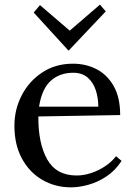

<svg xmlns="http://www.w3.org/2000/svg" viewBox="-20 -790 582 826"><path d="M286 16Q217 16 161.5 -16.5Q106 -49 74 -108.5Q42 -168 42 -249Q42 -319 73.5 -380Q105 -441 162 -478.5Q219 -516 294 -516Q350 -516 396 -492Q442 -468 469.5 -419Q497 -370 497 -295L145 -289Q144 -174 183 -104.5Q222 -35 310 -35Q341 -35 373.5 -46Q406 -57 434 -76Q462 -95 479 -118L503 -98Q476 -56 438 -31Q400 -6 360 5Q320 16 286 16ZM148 -331H403Q403 -367 392.5 -400.5Q382 -434 358 -455.5Q334 -477 295 -477Q237 -477 198.5 -442.5Q160 -408 148 -331ZM274 -573 125 -736 152 -768 279 -659H281L410 -770L435 -741L276 -573Z"/></svg>

Font: Lora
Style: Regular
Weight: 400
Designer: Olga Karpushina, Alexei Vanyashin (Cyrillic)
Foundry: Cyreal
Version: Version 3.005; ttfautohint (v1.8.4.7-5d5b)